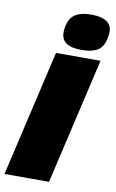

<svg xmlns="http://www.w3.org/2000/svg" viewBox="-105 -938 600 989"><g transform="rotate(10 195.0 -443.0)"><path d="M270 -698Q214 -698 187 -719.5Q160 -741 166 -789Q173 -842 203 -864Q233 -886 291 -886Q348 -886 375.5 -864.5Q403 -843 397 -798Q390 -741 360 -719.5Q330 -698 270 -698ZM378 -660 225 0H-8L145 -660Z"/></g></svg>

Font: Elaine Sans Black
Style: Italic
Weight: 900
Italic angle: -13°
Designer: Wei Huang
Foundry: Wei Huang
Version: Version 2.001;December 24, 2019;FontCreator 12.0.0.2547 64-b